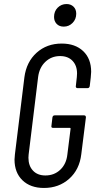

<svg xmlns="http://www.w3.org/2000/svg" viewBox="-20 -924 477 952"><path d="M52 -133Q52 -141 54 -159L101 -541Q111 -617 161.5 -662.5Q212 -708 286 -708Q353 -708 392.5 -670.5Q432 -633 432 -568Q432 -560 430 -540L425 -497Q423 -487 414 -487H364Q360 -487 357.5 -490Q355 -493 356 -497L361 -542Q362 -548 362 -560Q362 -599 339.5 -622.5Q317 -646 278 -646Q235 -646 205 -617.5Q175 -589 169 -542L122 -158Q121 -152 121 -142Q121 -102 143.5 -78Q166 -54 205 -54Q249 -54 279 -82.5Q309 -111 314 -158L330 -286Q330 -290 327 -290H243Q233 -290 235 -300L240 -342Q242 -352 251 -352H397Q406 -352 406 -342L383 -159Q374 -83 323 -37.5Q272 8 198 8Q131 8 91.5 -30Q52 -68 52 -133ZM248 -840Q248 -868 266 -886Q284 -904 310 -904Q331 -904 344.5 -891Q358 -878 358 -856Q358 -829 340 -810.5Q322 -792 296 -792Q274 -792 261 -805.5Q248 -819 248 -840Z"/></svg>

Font: Barlow Condensed
Style: Italic
Weight: 400
Width: 3
Italic angle: -7°
Designer: Jeremy Tribby
Foundry: Tribby Type
Version: Version 1.408